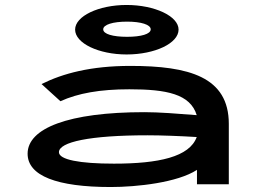

<svg xmlns="http://www.w3.org/2000/svg" viewBox="-20 -741 1040 772"><path d="M489 -522C603 -522 698 -567 698 -622C698 -676 602 -721 489 -721C376 -721 282 -676 282 -622C282 -567 377 -522 489 -522ZM491 -593C434 -593 395 -604 395 -623C395 -642 434 -654 491 -654C547 -654 586 -642 586 -623C586 -604 547 -593 491 -593ZM425 11C531 11 694 -7 772 -58V0H900V-243C900 -432 740 -476 504 -476C346 -476 233 -446 147 -403L223 -334C293 -366 382 -382 500 -382C650 -382 745 -363 771 -278C696 -284 618 -290 561 -290C254 -290 91 -225 91 -123C91 -34 209 11 425 11ZM217 -129C217 -170 341 -197 573 -197C629 -197 705 -194 771 -190C742 -110 618 -83 438 -83C300 -83 217 -99 217 -129Z"/></svg>

Font: Inconsolata UltraExpanded
Style: Bold
Weight: 700
Width: 9
Monospace: yes
Designer: Raph Levien, Cyreal, Brenton Simpson
Foundry: Raph Levien, Cyreal, Google
Version: Version 3.100